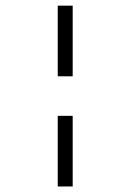

<svg xmlns="http://www.w3.org/2000/svg" viewBox="-20 -593 466 685"><path d="M239.3 -320.8H186V-572.8H239.3ZM239.3 72.3H186V-179.7H239.3Z"/></svg>

Font: Amiri Typewriter
Style: Regular
Weight: 400
Monospace: yes
Designer: Khaled Hosny
Version: Version 1.1